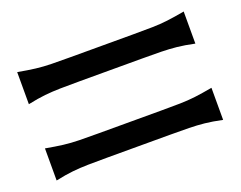

<svg xmlns="http://www.w3.org/2000/svg" viewBox="-68 -573 747 596"><g transform="rotate(-20 305.0 -275.0)"><path d="M30 -454Q63 -448 87.5 -445Q112 -442 138.5 -441.5Q165 -441 202 -441H408Q446 -441 472 -441.5Q498 -442 522.5 -445Q547 -448 580 -454V-348Q547 -355 522.5 -357.5Q498 -360 472 -360.5Q446 -361 408 -361H202Q165 -361 138.5 -360.5Q112 -360 87.5 -357.5Q63 -355 30 -348ZM30 -202Q63 -196 87.5 -193Q112 -190 138.5 -189.5Q165 -189 202 -189H408Q446 -189 472 -189.5Q498 -190 522.5 -193Q547 -196 580 -202V-96Q547 -103 522.5 -105.5Q498 -108 472 -108.5Q446 -109 408 -109H202Q165 -109 138.5 -108.5Q112 -108 87.5 -105.5Q63 -103 30 -96Z"/></g></svg>

Font: Faculty Glyphic
Style: Regular
Weight: 400
Designer: Koto Studio, Dylan Young
Foundry: Koto Studio
Version: Version 1.004; ttfautohint (v1.8.4.7-5d5b)